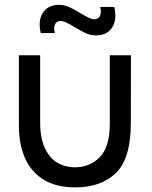

<svg xmlns="http://www.w3.org/2000/svg" viewBox="-20 -774 644 813"><path d="M534.5 -540 534 -252Q534 -103.5 471.2 -42Q408.5 19.5 298 19.5Q218 19.5 164.8 -13.2Q111.5 -46 85.8 -104.8Q60 -163.5 60 -241.5V-540H150V-257Q150 -188.5 170.5 -145.8Q191 -103 224.2 -84.2Q257.5 -65.5 297.5 -65.5Q361 -66 403 -109Q445 -152 445 -251.5V-540ZM296.5 -659Q273.5 -672.5 260.8 -678.8Q248 -685 236 -685Q223 -685 216.2 -676.2Q209.5 -667.5 209.5 -653.5Q209.5 -644.5 212.5 -634H152.5Q148 -653 148 -669.5Q148 -707 169.5 -730.2Q191 -753.5 230 -753.5Q251.5 -753.5 272 -744.5Q292.5 -735.5 320 -718.5Q343 -705 355.8 -698.8Q368.5 -692.5 380.5 -692.5Q393 -692.5 400 -701.5Q407 -710.5 407 -725Q407 -734 404 -744.5H464Q468.5 -725.5 468.5 -709Q468.5 -671 446.8 -647.5Q425 -624 386 -624Q364.5 -624 344.2 -633Q324 -642 296.5 -659Z"/></svg>

Font: CCSD_manrope Medium
Style: Regular
Weight: 500
Designer: Mikhail Sharanda
Foundry: Mikhail Sharanda
Version: Version 4.503